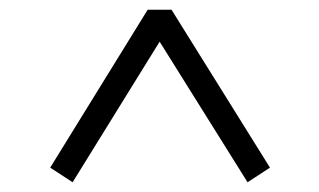

<svg xmlns="http://www.w3.org/2000/svg" viewBox="-20 -592 655 394"><path d="M83 -248 283 -572H332L534 -248L488 -218L291 -533H324L129 -218Z"/></svg>

Font: Noto Serif JP ExtraLight Black
Style: Regular
Weight: 900
Version: Version 2.003-H1;hotconv 1.1.1;makeotfexe 2.6.0